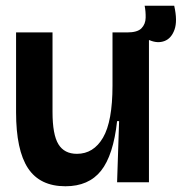

<svg xmlns="http://www.w3.org/2000/svg" viewBox="-20 -635 633 669"><path d="M208 14Q119 14 77.5 -49Q36 -112 36 -244V-522H163V-245Q163 -166 183.5 -132.5Q204 -99 248 -99Q306 -99 339 -155.5Q372 -212 372 -337V-522H499V-251V0H388L395 -213H388Q375 -94 332 -40Q289 14 208 14ZM501 -495 421 -502 423 -522Q459 -522 473 -536.5Q487 -551 487.5 -573Q488 -595 484 -615H587Q599 -562 588 -531.5Q577 -501 553 -492Q529 -483 501 -495Z"/></svg>

Font: Bricolage Grotesque 96pt SemiBold
Style: Regular
Weight: 600
Designer: Mathieu Triay
Foundry: Atelier Triay
Version: Version 1.001; ttfautohint (v1.8.4.7-5d5b);gftools[0.9.33.de